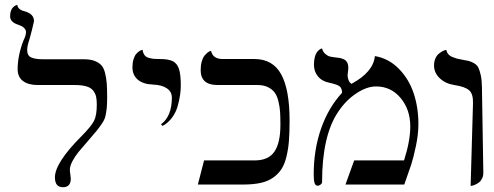

<svg xmlns="http://www.w3.org/2000/svg" viewBox="-20 -766 2052 797"><path d="M92.8 -558.1Q92.8 -535.2 109.4 -527.6Q126 -520 158.2 -520H328.1Q354.5 -520 372.1 -513.4Q389.6 -506.8 400.1 -495.8Q410.6 -484.9 416 -463.4Q421.4 -441.9 423.1 -419.7Q424.8 -397.5 424.8 -360.8Q424.8 -333 422.9 -315.7Q420.9 -298.3 417.7 -284.2Q414.6 -270 403.6 -253.7Q392.6 -237.3 381.8 -223.9Q371.1 -210.4 346.2 -182.1Q318.8 -150.9 305.7 -134.8Q292.5 -118.7 281.2 -97.9Q270 -77.1 270 -61Q270 -52.7 272 -41.5Q273.9 -30.3 273.9 -24.9Q273.9 11.2 241.2 11.2Q208 11.2 208 -29.8Q208 -90.3 318.8 -201.2Q358.4 -241.2 370.1 -263.9Q381.8 -286.6 381.8 -332Q381.8 -352.5 378.7 -365.7Q375.5 -378.9 366.2 -390.6Q356.9 -402.3 337.9 -407.7Q318.8 -413.1 289.1 -413.1H136.2Q97.7 -413.1 75.4 -429.7Q53.2 -446.3 53.2 -479Q53.2 -534.2 77.1 -597.2Q87.9 -618.7 87.9 -632.8Q87.9 -641.1 82 -647.7Q76.2 -654.3 70.8 -657Q65.4 -659.7 56.2 -663.1Q22 -673.8 22 -698.2Q22 -710.9 25.1 -720.2Q28.3 -729.5 32.7 -734.1Q37.1 -738.8 41.3 -741.5Q45.4 -744.1 48.8 -745.1L51.8 -746.1Q53.7 -726.1 82 -719.2Q121.1 -708.5 121.1 -678.2Q121.1 -675.8 112.8 -642.3Q104.5 -608.9 102.1 -602.1Q92.8 -575.2 92.8 -558.1Z M654.8 -243.2 648.4 -250Q693.4 -283.2 693.4 -360.8Q693.4 -385.3 672.6 -399.4Q651.9 -413.6 614.7 -415Q574.2 -416.5 552 -435.3Q529.8 -454.1 529.8 -486.8Q529.8 -505.4 534.2 -519.8Q538.6 -534.2 544.7 -541.3Q550.8 -548.3 556.9 -552.7Q563 -557.1 567.4 -558.1L571.8 -559.1Q573.7 -545.4 580.1 -537.1Q586.4 -528.8 598.4 -525.6Q610.4 -522.5 618.7 -521.7Q627 -521 642.6 -521Q678.7 -521 696.8 -512.2Q714.8 -503.4 722.7 -480.5Q730.5 -457.5 730.5 -411.1Q730.5 -391.6 727.5 -371.3Q724.6 -351.1 717.5 -325.4Q710.4 -299.8 694.1 -277.6Q677.7 -255.4 654.8 -243.2Z M1144 -248Q1144 -280.3 1142.6 -302Q1141.1 -323.7 1135.5 -346.4Q1129.9 -369.1 1119.6 -382.6Q1109.4 -396 1091.6 -404.5Q1073.7 -413.1 1048.3 -413.1H882.3Q813 -413.1 813 -475.1Q813 -495.1 817.4 -510.5Q821.8 -525.9 828.1 -533.9Q834.5 -542 840.8 -547.1Q847.2 -552.2 851.6 -553.7L856 -555.2Q863.3 -521 904.3 -521H1036.1Q1112.3 -521 1147.2 -457.5Q1182.1 -394 1182.1 -265.1Q1182.1 -216.3 1179.4 -182.1Q1176.8 -147.9 1169.2 -116.2Q1161.6 -84.5 1148.4 -64.2Q1135.3 -43.9 1114 -28.8Q1092.8 -13.7 1062.3 -6.8Q1031.7 0 990.2 0H801.3L827.1 -100.1H1037.1Q1094.2 -100.1 1119.1 -136.5Q1144 -172.9 1144 -248Z M1536.1 -533.2Q1593.8 -523.4 1635.7 -480.5Q1677.7 -437.5 1697.3 -378.4Q1716.8 -319.3 1716.8 -252Q1716.8 -208.5 1706.5 -159.9Q1696.3 -111.3 1687 -83L1658.2 0H1414.1L1450.2 -100.1H1657.2Q1683.1 -181.2 1683.1 -241.2Q1683.1 -311 1643.1 -359.1Q1603 -407.2 1541 -407.2Q1502.4 -407.2 1459 -378.4Q1415.5 -349.6 1383.8 -301.8Q1316.9 -203.1 1316.9 -8.8Q1316.9 -4.9 1311 0Q1305.2 4.9 1298.8 4.9Q1289.1 4.9 1285.6 -6.8Q1282.2 -18.6 1282.2 -42Q1282.2 -144 1312.5 -231.4Q1342.8 -318.8 1399.9 -380.9Q1399.9 -399.9 1389.2 -408Q1378.4 -416 1345.2 -422.9Q1315.4 -429.2 1299.3 -449.5Q1283.2 -469.7 1283.2 -497.1Q1283.2 -514.6 1286.6 -528.1Q1290 -541.5 1294.9 -548.3Q1299.8 -555.2 1304.9 -559.1Q1310.1 -563 1313.5 -564L1316.9 -564.9Q1320.3 -550.8 1330.3 -542.2Q1340.3 -533.7 1349.1 -531.5Q1357.9 -529.3 1371.1 -527.8Q1382.8 -526.9 1390.4 -525.4Q1397.9 -523.9 1407.2 -519.8Q1416.5 -515.6 1421.1 -506.8Q1425.8 -498 1425.8 -484.9Q1425.8 -475.6 1424.3 -467.3Q1422.9 -459 1422.9 -453.1Q1422.9 -442.9 1427.2 -432.6Q1431.6 -422.4 1439 -418Q1529.8 -466.8 1536.1 -533.2Z M1933.6 5.9 1943.4 -335.9Q1944.8 -376.5 1927 -391.6Q1909.2 -406.7 1865.7 -413.1Q1828.6 -418.9 1805.2 -441.4Q1781.7 -463.9 1781.7 -494.1Q1781.7 -509.8 1786.9 -522.2Q1792 -534.7 1799.6 -541.3Q1807.1 -547.9 1814.7 -552.2Q1822.3 -556.6 1827.1 -557.6L1832.5 -559.1Q1834.5 -548.8 1840.8 -541.3Q1847.2 -533.7 1858.2 -529.3Q1869.1 -524.9 1876 -522.9Q1882.8 -521 1894.5 -519Q1915 -515.6 1925 -513.2Q1935.1 -510.7 1947.5 -503.7Q1960 -496.6 1965.6 -485.4Q1971.2 -474.1 1975.6 -454.3Q1980 -434.6 1980.5 -405.8L1986.3 -50.8Q1986.8 -36.6 1981.4 -25.6Q1976.1 -14.6 1968.3 -8.8Q1960.4 -2.9 1952.6 0.5Q1944.8 3.9 1939.5 4.9Z"/></svg>

Font: Linear Smooth
Style: Regular
Weight: 400
Designer: Philipp H. Poll, Flanker
Foundry: Philipp H. Poll, reworked by Flanker
Version: Version 1.061 | FøM Fix